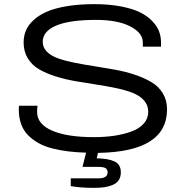

<svg xmlns="http://www.w3.org/2000/svg" viewBox="-20 -718 885 917"><path d="M428.2 179.2Q363.3 179.2 317.9 170.9V133.8H450.2Q494.1 133.8 494.1 105Q494.1 91.8 484.4 85.4Q474.6 79.1 451.2 79.1H374L391.1 11.2Q345.7 9.8 307.1 5.1Q268.6 0.5 231.2 -8.8Q193.8 -18.1 165.3 -33.9Q136.7 -49.8 114.7 -71.5Q92.8 -93.3 81.3 -124.5Q69.8 -155.8 69.8 -194.8Q69.8 -210 70.8 -212.9H159.2Q157.2 -199.2 157.2 -183.1Q157.2 -125 229 -94Q300.8 -63 428.2 -63Q480.5 -63 525.1 -69.6Q569.8 -76.2 607.4 -89.8Q645 -103.5 666.5 -127.7Q688 -151.9 688 -184.1Q688 -215.8 667.7 -238.5Q647.5 -261.2 613 -274.7Q578.6 -288.1 533.9 -297.4Q489.3 -306.6 439.7 -314.2Q390.1 -321.8 340.8 -330.3Q291.5 -338.9 246.8 -352.8Q202.1 -366.7 167.7 -386.5Q133.3 -406.2 113 -439Q92.8 -471.7 92.8 -515.1Q92.8 -545.9 104 -572.5Q115.2 -599.1 140.9 -622.6Q166.5 -646 204.8 -662.6Q243.2 -679.2 300.8 -688.7Q358.4 -698.2 430.2 -698.2Q502.4 -698.2 559.3 -687Q616.2 -675.8 651.1 -658Q686 -640.1 708.7 -615.7Q731.4 -591.3 740.2 -566.7Q749 -542 749 -515.1V-495.1H662.1V-516.1Q662.1 -560.5 602.3 -591.8Q542.5 -623 438 -623Q313 -623 248.5 -595.9Q184.1 -568.8 184.1 -518.1Q184.1 -490.7 204.3 -470.7Q224.6 -450.7 259 -438.7Q293.5 -426.8 337.9 -418Q382.3 -409.2 431.6 -401.6Q481 -394 530.3 -385Q579.6 -376 624 -361.1Q668.5 -346.2 702.9 -325.9Q737.3 -305.7 757.6 -272.5Q777.8 -239.3 777.8 -195.8Q777.8 7.3 448.2 12.2L441.9 38.1Q497.6 39.1 527.3 53.2Q557.1 67.4 557.1 105Q557.1 127.4 546.9 142.6Q536.6 157.7 517.6 165.5Q498.5 173.3 477.3 176.3Q456.1 179.2 428.2 179.2Z"/></svg>

Font: Archivo Expanded Light
Style: Regular
Weight: 300
Width: 7
Designer: Hector Gatti
Foundry: Omnibus-Type
Version: Version 2.001